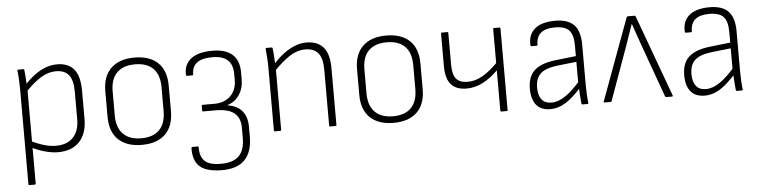

<svg xmlns="http://www.w3.org/2000/svg" viewBox="-44 -701 4385 1104"><g transform="rotate(-5 2149.0 -148.5)"><path d="M269 11Q234 11 193 -0.5Q152 -12 115 -31L114 -69Q151 -50 188.5 -38.5Q226 -27 261 -27Q325 -27 360 -64Q395 -101 395 -168V-328Q395 -394 371 -424Q347 -454 296 -454Q253 -454 210 -428Q167 -402 115 -347L114 -388Q147 -424 178.5 -447Q210 -470 242 -481.5Q274 -493 307 -493Q371 -493 404 -453.5Q437 -414 437 -330V-166Q437 -82 393 -35.5Q349 11 269 11ZM88 185Q83 185 83 180V-370Q83 -395 81.5 -422.5Q80 -450 77 -475Q76 -482 82 -482H112Q117 -482 117 -476Q119 -454 121 -429.5Q123 -405 123 -387L125 -367V180Q125 185 119 185Z M753 11Q666 11 618 -34.5Q570 -80 570 -167V-315Q570 -401 618 -447Q666 -493 753 -493Q841 -493 888.5 -447.5Q936 -402 936 -315V-167Q936 -81 888.5 -35Q841 11 753 11ZM753 -27Q822 -27 858 -64Q894 -101 894 -172V-310Q894 -381 858 -417.5Q822 -454 753 -454Q685 -454 648.5 -417.5Q612 -381 612 -310V-172Q612 -101 648.5 -64Q685 -27 753 -27Z M1195 196Q1137 195 1101 179.5Q1065 164 1049.5 132.5Q1034 101 1035 56Q1036 48 1041 48H1072Q1077 48 1077 56Q1076 107 1103 133Q1130 159 1196 159Q1267 159 1300.5 125.5Q1334 92 1334 22V-37Q1334 -95 1299.5 -122.5Q1265 -150 1192 -150H1119Q1117 -150 1116 -152Q1115 -154 1115 -156V-183Q1115 -185 1116 -186.5Q1117 -188 1119 -188H1189Q1247 -188 1282 -222.5Q1317 -257 1317 -314V-348Q1317 -403 1288 -429.5Q1259 -456 1199 -456Q1140 -456 1111 -434Q1082 -412 1082 -369Q1082 -366 1081 -364Q1080 -362 1077 -362H1046Q1040 -362 1040 -370Q1038 -428 1079.5 -460.5Q1121 -493 1203 -493Q1279 -493 1318 -458.5Q1357 -424 1357 -356V-314Q1357 -262 1331.5 -224.5Q1306 -187 1262 -174V-173Q1319 -164 1347 -130Q1375 -96 1375 -40V18Q1375 107 1330.5 152Q1286 197 1195 196Z M1840 0Q1835 0 1835 -5V-331Q1835 -394 1810.5 -424Q1786 -454 1737 -454Q1689 -454 1644 -424.5Q1599 -395 1549 -342V-382Q1581 -418 1613.5 -442.5Q1646 -467 1679 -480Q1712 -493 1746 -493Q1810 -493 1843.5 -454.5Q1877 -416 1877 -334V-5Q1877 0 1871 0ZM1521 0Q1516 0 1516 -5V-367Q1516 -394 1514 -423Q1512 -452 1510 -475Q1509 -482 1515 -482H1545Q1549 -482 1550 -476Q1553 -455 1554.5 -427.5Q1556 -400 1557 -376L1558 -363V-5Q1558 0 1552 0Z M2206 11Q2119 11 2071 -34.5Q2023 -80 2023 -167V-315Q2023 -401 2071 -447Q2119 -493 2206 -493Q2294 -493 2341.5 -447.5Q2389 -402 2389 -315V-167Q2389 -81 2341.5 -35Q2294 11 2206 11ZM2206 -27Q2275 -27 2311 -64Q2347 -101 2347 -172V-310Q2347 -381 2311 -417.5Q2275 -454 2206 -454Q2138 -454 2101.5 -417.5Q2065 -381 2065 -310V-172Q2065 -101 2101.5 -64Q2138 -27 2206 -27Z M2828 0Q2823 0 2823 -5V-238Q2781 -196 2735.5 -172.5Q2690 -149 2642 -149Q2581 -149 2551.5 -183Q2522 -217 2522 -288V-476Q2522 -482 2527 -482H2559Q2564 -482 2564 -476V-294Q2564 -237 2584.5 -212Q2605 -187 2651 -187Q2696 -187 2738.5 -212Q2781 -237 2823 -280V-476Q2823 -482 2828 -482H2859Q2865 -482 2865 -476V-5Q2865 0 2859 0Z M3297 0Q3292 0 3291 -7Q3289 -27 3287 -53.5Q3285 -80 3284 -103L3283 -120V-341Q3283 -403 3259 -429Q3235 -455 3177 -455Q3069 -455 3069 -365Q3069 -359 3064 -359H3034Q3028 -359 3028 -367Q3025 -426 3063.5 -459Q3102 -492 3178 -493Q3253 -494 3289 -458Q3325 -422 3325 -342V-114Q3325 -83 3326.5 -56Q3328 -29 3331 -6Q3331 0 3325 0ZM3112 11Q3057 11 3030 -22Q3003 -55 3003 -117Q3003 -162 3020 -193.5Q3037 -225 3075 -243.5Q3113 -262 3175 -268L3291 -281V-248L3175 -235Q3104 -227 3074.5 -199.5Q3045 -172 3045 -119Q3045 -75 3063.5 -50.5Q3082 -26 3122 -26Q3160 -26 3202.5 -55Q3245 -84 3295 -143L3296 -103Q3241 -41 3198.5 -15Q3156 11 3112 11Z M3425 0Q3418 0 3420 -6L3593 -476Q3595 -482 3601 -482H3638Q3643 -482 3646 -476L3818 -6Q3819 -4 3818 -2Q3817 0 3814 0H3781Q3776 0 3774 -4L3661 -318Q3651 -347 3640.5 -377Q3630 -407 3620 -436H3619Q3609 -406 3598 -376Q3587 -346 3577 -315L3465 -4Q3463 0 3459 0Z M4188 0Q4183 0 4182 -7Q4180 -27 4178 -53.5Q4176 -80 4175 -103L4174 -120V-341Q4174 -403 4150 -429Q4126 -455 4068 -455Q3960 -455 3960 -365Q3960 -359 3955 -359H3925Q3919 -359 3919 -367Q3916 -426 3954.5 -459Q3993 -492 4069 -493Q4144 -494 4180 -458Q4216 -422 4216 -342V-114Q4216 -83 4217.5 -56Q4219 -29 4222 -6Q4222 0 4216 0ZM4003 11Q3948 11 3921 -22Q3894 -55 3894 -117Q3894 -162 3911 -193.5Q3928 -225 3966 -243.5Q4004 -262 4066 -268L4182 -281V-248L4066 -235Q3995 -227 3965.5 -199.5Q3936 -172 3936 -119Q3936 -75 3954.5 -50.5Q3973 -26 4013 -26Q4051 -26 4093.5 -55Q4136 -84 4186 -143L4187 -103Q4132 -41 4089.5 -15Q4047 11 4003 11Z"/></g></svg>

Font: Sofia Sans Semi Condensed ExtraLight
Style: Regular
Weight: 250
Version: Version 4.100